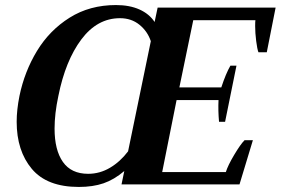

<svg xmlns="http://www.w3.org/2000/svg" viewBox="-20 -730 1111 760"><path d="M46 -248Q46 -295 57 -350Q77 -447 126.5 -528.5Q176 -610 255.5 -660Q335 -710 439 -710Q493 -710 532 -692.5Q571 -675 592 -643L604 -700H1071L1036 -523H1003Q998 -536 994 -568Q990 -600 990 -627Q990 -644 991 -650H745L690 -384H856Q874 -439 892 -470H916L871 -248H847Q843 -292 845 -334H679L622 -49H874Q882 -75 907 -117Q932 -159 948 -175H981L928 0H461L472 -53Q432 -19 390 -4.5Q348 10 292 10Q166 10 106 -61.5Q46 -133 46 -248ZM487 -131 577 -567Q564 -606 532 -632Q500 -658 455 -658Q365 -658 302 -574Q239 -490 211 -350Q196 -280 196 -221Q196 -136 229 -89Q262 -42 329 -42Q375 -42 415.5 -66Q456 -90 487 -131Z"/></svg>

Font: Trirong
Style: Bold Italic
Weight: 700
Italic angle: -12°
Designer: Katatrad Team
Foundry: CadsonDemak
Version: Version 1.001